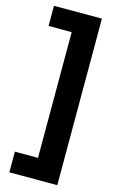

<svg xmlns="http://www.w3.org/2000/svg" viewBox="-142 -847 645 1068"><g transform="rotate(15 180.0 -312.5)"><path d="M305 -792V167H29V48H162V-676H29V-792Z"/></g></svg>

Font: Hubot Sans Condensed ExtraLight
Style: Bold
Weight: 700
Version: Version 2.000